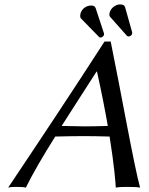

<svg xmlns="http://www.w3.org/2000/svg" viewBox="-20 -846 673 869"><path d="M230 -228C268 -229 324 -230 359 -230C397 -230 438 -229 476 -228C497 -97 503 -19 504 3C522 0 538 0 555 0C572 0 598 0 614 3C586 -98 526 -439 481 -658H453C310 -436 165 -218 17 3C30 0 42 0 53 0C64 0 86 0 97 3C127 -58 175 -141 230 -228ZM468 -276C435 -275 393 -274 363 -274C334 -274 291 -276 259 -276C313 -361 369 -447 417 -522H419C440 -427 456 -345 468 -276ZM344 -783C342 -774 343 -767 346 -763L428 -679C429 -677 432 -676 435 -676C440 -676 449 -681 451 -689C451 -692 451 -695 449 -700L413 -809C410 -817 404 -821 393 -821C364 -821 347 -799 344 -783ZM476 -788C474 -780 475 -773 479 -769L550 -689C553 -685 556 -681 562 -681C569 -681 576 -686 578 -693C578 -695 579 -700 577 -704L546 -814C543 -822 537 -826 522 -826C506 -826 481 -811 476 -788Z"/></svg>

Font: Libertinus Sans
Style: Italic
Weight: 400
Italic angle: -12°
Designer: Philipp H. Poll, Khaled Hosny
Foundry: Caleb Maclennan
Version: Version 7.050;RELEASE